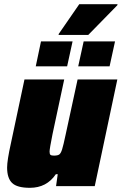

<svg xmlns="http://www.w3.org/2000/svg" viewBox="-20 -890 582 918"><path d="M14 -89Q14 -123 32 -204L97 -510H287L231 -248Q217 -178 217 -165Q217 -153 221.5 -149.5Q226 -146 238 -146Q256 -146 263.5 -151.5Q271 -157 277 -176Q283 -195 294 -247L351 -510H541L433 0H248L256 -57H247Q203 8 123 8Q62 8 38 -15Q14 -38 14 -89ZM151 -573 176 -692H327L301 -573ZM354 -573 380 -692H530L504 -573ZM260 -723 261 -728 359 -870H542L541 -865L402 -723Z"/></svg>

Font: Saira Semi Condensed Black
Style: Italic
Weight: 900
Width: 4
Italic angle: -12°
Designer: Hector Gatti with collaboration of the Omnibus-Type team
Foundry: Omnibus-Type
Version: Version 1.001; ttfautohint (v1.8)